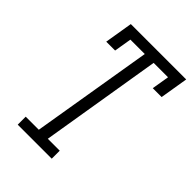

<svg xmlns="http://www.w3.org/2000/svg" viewBox="-214 -835 934 934"><g transform="rotate(45 253.0 -367.5)"><path d="M82 0V-55H172L276 -680H177L162 -590H101L125 -735H506L482 -590H421L436 -680H337L234 -55H316V0Z"/></g></svg>

Font: Iosevka Curly Slab LtObl
Style: Regular
Weight: 300
Italic angle: -9°
Monospace: yes
Designer: Belleve Invis
Foundry: Belleve Invis
Version: Version 11.0.0; ttfautohint (v1.8.3)